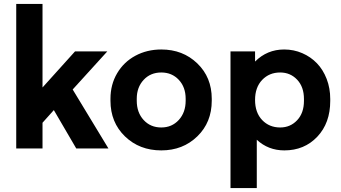

<svg xmlns="http://www.w3.org/2000/svg" viewBox="-20 -750 1722 970"><path d="M62 0V-730H194.8V-308.1L358.9 -490.2H522L347.2 -297.9L527.8 0H365.2L252 -193.8L194.8 -129.9V0Z M794.9 9.8Q684.6 9.8 611.3 -61Q538.1 -131.8 538.1 -241.2V-251Q538.1 -322.8 571.8 -379.9Q605.5 -437 664.1 -468.5Q722.7 -500 794.9 -500Q903.8 -500 976.8 -429.7Q1049.8 -359.4 1049.8 -251V-241.2Q1049.8 -131.8 976.8 -61Q903.8 9.8 794.9 9.8ZM794.9 -106Q848.6 -106 883.3 -144Q918 -182.1 918 -241.2V-251Q918 -309.6 883.3 -346.7Q848.6 -383.8 794.9 -383.8Q740.2 -383.8 705.6 -346.4Q670.9 -309.1 670.9 -251V-241.2Q670.9 -181.6 705.6 -143.8Q740.2 -106 794.9 -106Z M1144.5 200.2V-490.2H1268.6V-439Q1329.6 -500 1415.5 -500Q1464.4 -500 1507.1 -481.4Q1549.8 -462.9 1581.1 -430.4Q1612.3 -397.9 1630.4 -351.1Q1648.4 -304.2 1648.4 -250V-240.2Q1648.4 -128.4 1583 -59.3Q1517.6 9.8 1416.5 9.8Q1335.4 9.8 1277.3 -43.9V200.2ZM1395.5 -106Q1446.8 -106 1481.2 -142.6Q1515.6 -179.2 1515.6 -240.2V-250Q1515.6 -311 1481.2 -347.4Q1446.8 -383.8 1395.5 -383.8Q1340.3 -383.8 1304.4 -346.2Q1268.6 -308.6 1268.6 -245.1Q1268.6 -181.2 1304.4 -143.6Q1340.3 -106 1395.5 -106Z"/></svg>

Font: SUSE
Style: Bold
Weight: 700
Designer: Rene Bieder
Foundry: SUSE
Version: Version 1.000